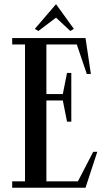

<svg xmlns="http://www.w3.org/2000/svg" viewBox="-20 -878 507 898"><path d="M309 -733 325.5 -743 242 -858.5 143 -743 159.5 -733 242 -795.5ZM344.5 -30H197V-408H273.8L293.5 -309H313.5V-537H293.5L273.8 -438H197V-670H339.2L386 -532H405L380 -700H37V-670H97V-30H37V0H380L435 -168H416Z"/></svg>

Font: Picaflor 12 pt
Style: Regular
Weight: 400
Designer: Ariel Martín Pérez
Foundry: Tunera Type Foundry
Version: Version 1.000;hotconv 1.0.109;makeotfexe 2.5.65596